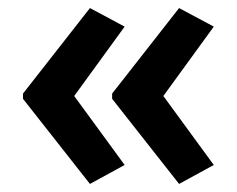

<svg xmlns="http://www.w3.org/2000/svg" viewBox="-20 -559 587 476"><path d="M37 -327 203 -539 289 -493 164 -321 289 -150 203 -103 37 -314ZM258 -327 424 -539 510 -493 385 -321 510 -150 424 -103 258 -314Z"/></svg>

Font: Noto Sans Tamil UI SemiCondensed SemiBold
Style: Regular
Weight: 600
Width: 4
Designer: Jelle Bosma - Monotype Design Team
Foundry: Monotype Imaging Inc.
Version: Version 2.004; ttfautohint (v1.8.4.7-5d5b)